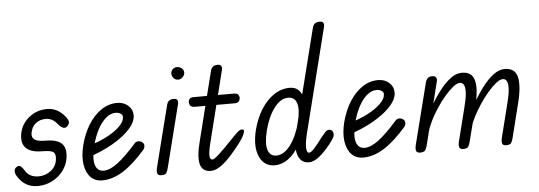

<svg xmlns="http://www.w3.org/2000/svg" viewBox="-62 -918 2989 1065"><g transform="rotate(-5 1432.5 -385.5)"><path d="M109 0Q37 0 -2 -64Q-12 -79 -11.5 -94Q-11 -109 2 -116Q15 -124 24.5 -116.5Q34 -109 43 -94Q66 -53 118 -53Q158 -53 188 -77Q218 -101 222 -138Q226 -167 213 -178.5Q200 -190 150 -190Q88 -190 60.5 -217Q33 -244 43 -298Q53 -351 96 -386Q139 -421 197 -421Q257 -421 298 -368Q315 -346 311.5 -333.5Q308 -321 296 -312Q284 -305 271 -313Q258 -321 249 -333Q236 -350 220 -358.5Q204 -367 184 -367Q152 -367 129 -348.5Q106 -330 100 -296Q96 -270 114 -258.5Q132 -247 172 -247Q218 -247 243.5 -235Q269 -223 277.5 -200.5Q286 -178 282 -146Q277 -105 252 -71.5Q227 -38 189.5 -19Q152 0 109 0Z M468 0Q429 0 404 -25.5Q379 -51 372 -97Q365 -143 380 -204Q397 -269 427.5 -317.5Q458 -366 499 -393.5Q540 -421 587 -421Q624 -421 648.5 -399Q673 -377 673 -345Q673 -308 636.5 -268Q600 -228 537.5 -192.5Q475 -157 396 -132L408 -197Q467 -214 513 -238Q559 -262 586 -289Q613 -316 613 -341Q613 -352 602 -359.5Q591 -367 574 -367Q546 -367 520 -345Q494 -323 473.5 -284Q453 -245 440 -194Q423 -124 434.5 -88.5Q446 -53 481 -53Q516 -53 560.5 -87Q605 -121 664 -188Q672 -198 685 -198.5Q698 -199 708 -191Q717 -184 717.5 -172.5Q718 -161 710 -150Q645 -75 586 -37.5Q527 0 468 0Z M797 0Q778 0 775 -13Q772 -26 776 -42L863 -386Q867 -402 876.5 -409Q886 -416 903 -416Q918 -416 922.5 -406.5Q927 -397 923 -383L836 -38Q832 -22 826 -11Q820 0 797 0ZM936 -520Q921 -520 911 -531.5Q901 -543 901 -556Q901 -569 910.5 -579.5Q920 -590 936 -590Q950 -590 961.5 -580.5Q973 -571 973 -556Q973 -543 962 -531.5Q951 -520 936 -520Z M1015 -362Q997 -362 990.5 -370.5Q984 -379 984 -390Q984 -401 990.5 -408.5Q997 -416 1015 -416H1236Q1254 -416 1260.5 -408.5Q1267 -401 1267 -390Q1267 -379 1260.5 -370.5Q1254 -362 1236 -362ZM1073 0Q1050 0 1035.5 -10Q1021 -20 1015 -40.5Q1009 -61 1011.5 -93.5Q1014 -126 1026 -171L1122 -554Q1127 -570 1136.5 -576.5Q1146 -583 1162 -583Q1177 -583 1181.5 -573.5Q1186 -564 1182 -550L1084 -158Q1071 -107 1072 -84.5Q1073 -62 1087 -62Q1097 -62 1126 -88.5Q1155 -115 1212 -175Q1231 -195 1242.5 -204.5Q1254 -214 1264 -214Q1268 -214 1271.5 -212.5Q1275 -211 1275 -203Q1275 -196 1266.5 -178.5Q1258 -161 1238 -135Q1182 -63 1143.5 -31.5Q1105 0 1073 0Z M1619 0Q1589 0 1572 -20.5Q1555 -41 1552 -79.5Q1549 -118 1562 -171L1706 -743Q1711 -759 1720.5 -765.5Q1730 -772 1747 -772Q1762 -772 1766.5 -762.5Q1771 -753 1767 -739L1621 -158Q1609 -110 1610 -81.5Q1611 -53 1625 -53Q1635 -53 1653.5 -73Q1672 -93 1700 -131Q1717 -152 1725.5 -161Q1734 -170 1745 -170Q1756 -170 1762.5 -162.5Q1769 -155 1769 -143Q1769 -133 1763.5 -123.5Q1758 -114 1741 -91Q1705 -46 1675 -23Q1645 0 1619 0ZM1429 0Q1370 0 1344.5 -56Q1319 -112 1341 -204Q1358 -269 1388.5 -317.5Q1419 -366 1460 -393.5Q1501 -421 1548 -421Q1584 -421 1603.5 -396Q1623 -371 1625.5 -325Q1628 -279 1612 -216Q1596 -149 1568 -100.5Q1540 -52 1504.5 -26Q1469 0 1429 0ZM1442 -53Q1485 -53 1521.5 -102Q1558 -151 1577 -227Q1594 -297 1582.5 -332Q1571 -367 1535 -367Q1492 -367 1456 -318.5Q1420 -270 1401 -194Q1384 -124 1395.5 -88.5Q1407 -53 1442 -53Z M1921 0Q1882 0 1857 -25.5Q1832 -51 1825 -97Q1818 -143 1833 -204Q1850 -269 1880.5 -317.5Q1911 -366 1952 -393.5Q1993 -421 2040 -421Q2077 -421 2101.5 -399Q2126 -377 2126 -345Q2126 -308 2089.5 -268Q2053 -228 1990.5 -192.5Q1928 -157 1849 -132L1861 -197Q1920 -214 1966 -238Q2012 -262 2039 -289Q2066 -316 2066 -341Q2066 -352 2055 -359.5Q2044 -367 2027 -367Q1999 -367 1973 -345Q1947 -323 1926.5 -284Q1906 -245 1893 -194Q1876 -124 1887.5 -88.5Q1899 -53 1934 -53Q1969 -53 2013.5 -87Q2058 -121 2117 -188Q2125 -198 2138 -198.5Q2151 -199 2161 -191Q2170 -184 2170.5 -172.5Q2171 -161 2163 -150Q2098 -75 2039 -37.5Q1980 0 1921 0Z M2478 1Q2459 1 2456 -12Q2453 -25 2457 -40L2503 -223Q2516 -272 2518.5 -303.5Q2521 -335 2514 -350.5Q2507 -366 2491 -366Q2475 -366 2453 -348.5Q2431 -331 2406.5 -302.5Q2382 -274 2359.5 -240Q2337 -206 2320.5 -173Q2304 -140 2297 -114L2325 -248Q2353 -297 2383 -336Q2413 -375 2444 -398Q2475 -421 2506 -421Q2535 -421 2552 -409Q2569 -397 2576 -372Q2583 -347 2579.5 -308.5Q2576 -270 2563 -217L2517 -37Q2513 -21 2507 -10Q2501 1 2478 1ZM2238 0Q2219 0 2216 -13Q2213 -26 2217 -42L2304 -386Q2309 -402 2318 -409.5Q2327 -417 2344 -416Q2359 -415 2363.5 -406Q2368 -397 2364 -383L2278 -38Q2274 -22 2267.5 -11Q2261 0 2238 0ZM2717 1Q2698 1 2695 -12Q2692 -25 2696 -40L2742 -223Q2755 -272 2757.5 -303.5Q2760 -335 2753 -350.5Q2746 -366 2730 -366Q2714 -366 2692 -348.5Q2670 -331 2645.5 -302.5Q2621 -274 2598.5 -240Q2576 -206 2559 -173Q2542 -140 2535 -114L2564 -248Q2592 -297 2622 -336Q2652 -375 2683 -398Q2714 -421 2744 -421Q2773 -421 2790.5 -409Q2808 -397 2814.5 -372Q2821 -347 2818 -308.5Q2815 -270 2801 -217L2756 -37Q2752 -21 2746 -10Q2740 1 2717 1Z"/></g></svg>

Font: Edu TAS Beginner
Style: Regular
Weight: 400
Designer: Tina and Corey Anderson
Foundry: Google for Education
Version: Version 1.003